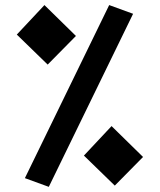

<svg xmlns="http://www.w3.org/2000/svg" viewBox="-20 -723 626 753"><path d="M171.4 9.8 502 -668.9 408.2 -703.1 77.6 -24.4ZM430.2 4.9 541 -107.4 417.5 -228.5 309.1 -112.8ZM167 -469.7 277.8 -582 154.3 -703.1 45.9 -587.4Z"/></svg>

Font: Cascadia Code NF SemiBold
Style: Regular
Weight: 600
Monospace: yes
Designer: Aaron Bell
Foundry: Saja Typeworks
Version: Version 2404.023